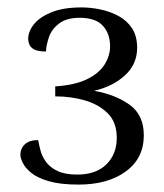

<svg xmlns="http://www.w3.org/2000/svg" viewBox="-20 -726 443 518"><path d="M192 -228Q143 -228 112 -237Q81 -246 64.5 -259.5Q48 -273 41.5 -286.5Q35 -300 35 -308Q35 -317 39 -326Q43 -335 53.5 -341.5Q64 -348 83 -348Q85 -337 89 -321Q93 -305 103.5 -290Q114 -275 134.5 -265Q155 -255 188 -255Q239 -255 267 -282.5Q295 -310 295 -354Q295 -396 271 -420Q247 -444 209.5 -455Q172 -466 129 -466V-493Q180 -496 213 -511.5Q246 -527 261.5 -551Q277 -575 277 -601Q277 -635 257.5 -656.5Q238 -678 195 -678Q160 -678 140 -663Q120 -648 112.5 -627Q105 -606 104 -587Q83 -587 72.5 -592.5Q62 -598 59 -606.5Q56 -615 56 -621Q56 -641 71.5 -660.5Q87 -680 119 -693Q151 -706 200 -706Q225 -706 251 -700.5Q277 -695 299.5 -683Q322 -671 336 -650Q350 -629 350 -597Q350 -553 317.5 -523Q285 -493 234 -481Q291 -471 329.5 -443.5Q368 -416 368 -361Q368 -299 319.5 -263.5Q271 -228 192 -228Z"/></svg>

Font: Arima Thin
Style: Regular
Weight: 400
Version: Version 1.100